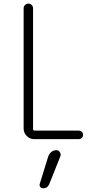

<svg xmlns="http://www.w3.org/2000/svg" viewBox="-20 -750 540 1035"><path d="M240.2 92.8Q245.1 79.1 256.8 69.3Q268.6 59.6 284.2 59.6Q295.9 59.6 302.7 70.3Q309.6 81.1 305.7 91.8L246.1 241.2Q236.3 265.6 211.9 264.6Q202.1 264.6 196.8 257.3Q191.4 250 194.3 241.2ZM164.1 0Q140.6 0 124 -17.1Q107.4 -34.2 107.4 -56.6V-705.1Q107.4 -714.8 114.7 -722.7Q122.1 -730.5 132.8 -730.5Q143.6 -730.5 150.9 -723.1Q158.2 -715.8 158.2 -705.1V-54.7Q158.2 -45.9 167 -45.9H404.3Q414.1 -45.9 420.9 -39.6Q427.7 -33.2 427.7 -22.9Q427.7 -12.7 420.9 -6.3Q414.1 0 404.3 0Z"/></svg>

Font: Rounded-X Mgen+ 2m light
Style: Regular
Weight: 200
Designer: [Source Han Sans]
Ryoko NISHIZUKA  (kana & ideographs); Paul D. Hunt (Latin, Greek & Cyrillic); Wenlong ZHANG  (bopomofo
Version: Version 1.059.20150602